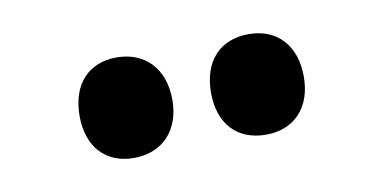

<svg xmlns="http://www.w3.org/2000/svg" viewBox="-32 -820 537 269"><g transform="rotate(-10 236.5 -685.5)"><path d="M77 -685C77 -640 103 -614 142 -614C183 -614 209 -642 209 -685C209 -729 183 -757 142 -757C103 -757 77 -731 77 -685ZM264 -685C264 -641 289 -614 330 -614C371 -614 396 -642 396 -685C396 -729 371 -757 330 -757C290 -757 264 -731 264 -685Z"/></g></svg>

Font: Noto Sans Devanagari ExtraCondensed ExtraBold
Style: Regular
Weight: 800
Width: 2
Designer: Jelle Bosma - Monotype Design Team
Foundry: Monotype Imaging Inc.
Version: Version 2.004